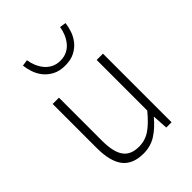

<svg xmlns="http://www.w3.org/2000/svg" viewBox="-211 -831 950 950"><g transform="rotate(-45 264.5 -355.5)"><path d="M230 12Q155 12 120 -33Q85 -78 85 -172V-480H129V-178Q129 -101 154.5 -64.5Q180 -28 238 -28Q281 -28 316 -51.5Q351 -75 393 -126V-480H437V0H400L395 -80H393Q358 -38 319 -13Q280 12 230 12ZM264 -570Q225 -570 198 -584Q171 -598 153.5 -619.5Q136 -641 127 -667Q118 -693 115 -718L148 -723Q151 -702 159.5 -681Q168 -660 182 -642.5Q196 -625 216.5 -614.5Q237 -604 264 -604Q291 -604 311.5 -614.5Q332 -625 346 -642.5Q360 -660 368.5 -681Q377 -702 380 -723L413 -718Q410 -693 401 -667Q392 -641 374.5 -619.5Q357 -598 330 -584Q303 -570 264 -570Z"/></g></svg>

Font: Giro Light
Style: Regular
Weight: 300
Designer: Paul D. Hunt
Foundry: Adobe Systems Incorporated
Version: Version 1.000;PS 1.0;hotconv 1.0.88;makeotf.lib2.5.647800